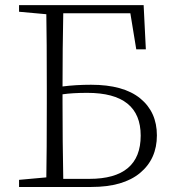

<svg xmlns="http://www.w3.org/2000/svg" viewBox="-20 -743 688 763"><path d="M231.4 -32.2H335Q539.1 -32.2 539.1 -204.1Q539.1 -374 327.1 -374Q267.6 -374 228.5 -368.2V-334Q228.5 -181.6 231.4 -32.2ZM498 -690.4H231.4Q228.5 -549.8 228.5 -399.4Q282.2 -406.2 341.8 -406.2Q470.7 -406.2 537.1 -352.1Q603.5 -297.9 603.5 -205.1Q603.5 -111.3 536.6 -55.7Q469.7 0 342.8 0H55.7V-28.3L164.1 -38.1Q166 -134.8 166 -334V-390.6Q166 -588.9 164.1 -686.5L55.7 -696.3V-722.7H550.8L559.6 -546.9H521.5Z"/></svg>

Font: GenYoMin TW TTF ExtraLight
Style: Regular
Weight: 250
Version: Version 1.300